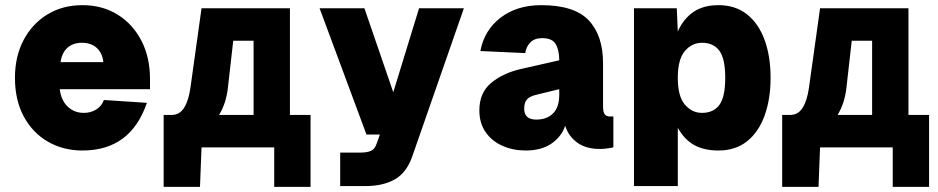

<svg xmlns="http://www.w3.org/2000/svg" viewBox="-20 -572 3640 745"><path d="M300 12Q225 12 165.5 -22.5Q106 -57 72 -120.5Q38 -184 38 -270Q38 -353 71.5 -416.5Q105 -480 164 -516Q223 -552 300 -552Q377 -552 436 -515.5Q495 -479 528.5 -414.5Q562 -350 562 -266V-226H212Q217 -183 242.5 -158.5Q268 -134 305 -134Q333 -134 354 -147.5Q375 -161 383 -184L550 -173Q487 12 300 12ZM215 -331H381Q377 -367 355 -386.5Q333 -406 298 -406Q263 -406 241.5 -386.5Q220 -367 215 -331Z M615 153V-126H646Q677 -126 694.5 -154Q712 -182 719 -232L762 -540H1105V-126H1185V153H1044V0H762L756 153ZM864 -229Q857 -170 830 -126H964V-414H885Z M1300 150V20H1380Q1405 20 1420 13Q1435 6 1442 -16L1454 -50H1402L1220 -540H1394L1506 -214L1606 -540H1780L1580 34Q1558 98 1512 124Q1466 150 1398 150Z M2020 12Q1971 12 1930 -6Q1889 -24 1864.5 -59Q1840 -94 1840 -144Q1840 -212 1885.5 -250Q1931 -288 2000 -304L2150 -338Q2150 -377 2136.5 -400.5Q2123 -424 2084 -424Q2053 -424 2037 -406.5Q2021 -389 2018 -366L1844 -374Q1859 -455 1922.5 -503.5Q1986 -552 2080 -552Q2209 -552 2264.5 -493Q2320 -434 2320 -326V-158Q2320 -136 2327 -128Q2334 -120 2346 -120H2360V0Q2354 1 2339.5 3.5Q2325 6 2308 6Q2254 6 2220 -18.5Q2186 -43 2173 -84Q2159 -42 2120 -15Q2081 12 2020 12ZM2061 -108Q2102 -108 2126 -132Q2150 -156 2150 -204V-226L2060 -204Q2035 -198 2024.5 -186Q2014 -174 2014 -150Q2014 -108 2061 -108Z M2440 150V-540H2606L2610 -450Q2632 -499 2670.5 -525.5Q2709 -552 2768 -552Q2834 -552 2879 -516Q2924 -480 2947 -416.5Q2970 -353 2970 -270Q2970 -188 2947 -124Q2924 -60 2879 -24Q2834 12 2768 12Q2712 12 2674 -9Q2636 -30 2610 -76V150ZM2704 -134Q2748 -134 2771 -164.5Q2794 -195 2794 -270Q2794 -345 2771 -375.5Q2748 -406 2704 -406Q2665 -406 2637.5 -374Q2610 -342 2610 -270Q2610 -198 2637.5 -166Q2665 -134 2704 -134Z M3015 153V-126H3046Q3077 -126 3094.5 -154Q3112 -182 3119 -232L3162 -540H3505V-126H3585V153H3444V0H3162L3156 153ZM3264 -229Q3257 -170 3230 -126H3364V-414H3285Z"/></svg>

Font: Geist Mono UltraBlack
Style: Regular
Weight: 900
Monospace: yes
Designer: Basement.studio, Andrés Briganti, Mateo Zaragoza
Foundry: Basement.studio, Vercel, Andrés Briganti, Guido Ferreyra, Mateo Zaragoza
Version: Version 1.400; ttfautohint (v1.8.4.7-5d5b)